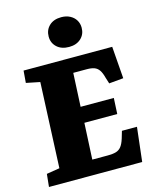

<svg xmlns="http://www.w3.org/2000/svg" viewBox="-136 -1042 920 1134"><g transform="rotate(-15 323.5 -475.0)"><path d="M131 -612 47 -629 53 -703H595L610 -507L522 -499L510 -537Q502 -568 490.5 -584.5Q479 -601 461.5 -607.5Q444 -614 415 -614H333L323 -409H526L521 -312H320L309 -90H405Q434 -90 453.5 -95.5Q473 -101 486 -117Q499 -133 509 -165L522 -209H614L590 0H20L28 -78L108 -91ZM248 -858Q248 -898 275 -924Q302 -950 349 -950Q379 -950 402 -938Q425 -926 437.5 -905.5Q450 -885 450 -859Q450 -819 422.5 -793.5Q395 -768 350 -768Q303 -768 275.5 -793.5Q248 -819 248 -858Z"/></g></svg>

Font: Literata 18pt ExtraBold
Style: Italic
Weight: 800
Italic angle: -2°
Designer: Latin by Veronika Burian and Jose Scaglione. Greek by Irene Vlachou. Cyrillic by Vera Evstafieva
Foundry: TypeTogether
Version: Version 3.103;gftools[0.9.29]